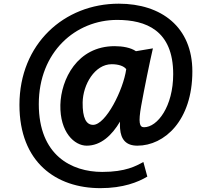

<svg xmlns="http://www.w3.org/2000/svg" viewBox="-20 -773 1128 1022"><path d="M83.5 -214.8C83.5 90.8 278.8 228.5 514.2 228.5C636.2 228.5 715.3 196.3 764.2 167L743.2 89.4C704.1 110.4 649.4 142.1 523.9 142.1C361.3 142.1 186.5 54.2 186.5 -218.8C186.5 -497.1 382.8 -667 603.5 -667C755.9 -667 901.9 -612.3 901.9 -378.4C901.9 -207 818.4 -95.7 746.6 -95.7C722.2 -95.7 715.8 -120.6 731.4 -209C748 -300.8 777.3 -444.8 793.9 -515.6L703.6 -500.5C676.3 -519.5 632.3 -527.3 590.3 -527.3C390.1 -527.3 304.7 -349.1 301.3 -214.8C298.3 -68.4 376.5 2.4 441.4 2.4C517.6 2.4 576.2 -53.7 618.7 -125.5C618.2 -110.8 618.2 -98.6 619.1 -88.9C623.5 -29.8 651.4 2.4 711.4 2.4C855 2.4 1003.9 -130.9 1003.9 -393.1C1003.9 -628.9 838.9 -753.4 612.3 -753.4C321.3 -753.4 83.5 -539.1 83.5 -214.8ZM419.9 -227.5C421.4 -322.8 484.4 -431.2 574.7 -431.2C610.8 -431.2 639.6 -421.4 651.9 -404.8C636.7 -294.9 543 -108.4 475.6 -108.4C439 -108.4 418.9 -144.5 419.9 -227.5Z"/></svg>

Font: Merriweather Sans
Style: Bold
Weight: 700
Designer: Eben Sorkin ( eben@eyebytes.com )
Foundry: Eben Sorkin
Version: Version 1.003